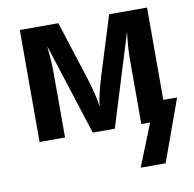

<svg xmlns="http://www.w3.org/2000/svg" viewBox="-81 -610 902 892"><g transform="rotate(-10 370.0 -164.0)"><path d="M591.3 0H549.8V-306.6Q549.8 -356.9 558.6 -433.1L424.8 0H320.8L182.1 -432.1Q186 -394.5 188 -363Q189.9 -331.5 189.9 -306.6V0H69.8V-528.3H251.5L339.4 -254.4Q367.7 -163.1 372.6 -114.7Q376.5 -143.6 384.8 -178.5Q393.1 -213.4 405.8 -254.4L491.2 -528.3H669.9V-92.8H734.9L629.4 199.2H511.7Z"/></g></svg>

Font: Arimo
Style: Bold
Weight: 700
Designer: Steve Matteson
Foundry: Monotype Imaging Inc.
Version: Version 1.33